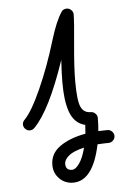

<svg xmlns="http://www.w3.org/2000/svg" viewBox="-56 -592 612 894"><g transform="rotate(-5 250.0 -145.0)"><path d="M220 170Q220 200 250 200Q266 200 284 174.5Q302 149 314 102Q265 113 242.5 131.5Q220 150 220 170ZM49 -51Q84 -86 129.5 -187.5Q175 -289 211 -409Q237 -495 265 -537Q273 -550 290 -550Q302 -550 311 -541Q320 -532 320 -520Q320 -488 310 -382.5Q300 -277 300 -210Q300 -119 313.5 -89.5Q327 -60 360 -60Q372 -60 381 -51Q390 -42 390 -30Q390 0 387 31Q401 30 430 30Q442 30 451 39Q460 48 460 60Q460 72 451 81Q442 90 430 90Q412 90 378 92Q343 260 250 260Q212 260 186 234Q160 208 160 170Q160 116 206.5 83.5Q253 51 326 38Q328 18 329 -3Q303 -9 285 -27Q267 -45 257.5 -73Q248 -101 244 -133.5Q240 -166 240 -210Q240 -250 244 -314Q166 -84 91 -9Q82 0 70 0Q58 0 49 -9Q40 -18 40 -30Q40 -42 49 -51Z"/></g></svg>

Font: Pecita
Style: Book
Weight: 400
Width: 7
Version: Version 4.3